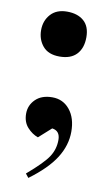

<svg xmlns="http://www.w3.org/2000/svg" viewBox="-78 -536 417 733"><g transform="rotate(10 131.0 -169.5)"><path d="M86 156 74 141Q136 88 155 58.5Q174 29 174 -6.5Q174 -42 143 -46L95 -3Q72 -11 53.5 -31.5Q35 -52 35 -84.5Q35 -117 58.5 -140Q82 -163 123.5 -163Q165 -163 191 -131Q217 -99 217 -46Q217 7 186 56Q155 105 86 156ZM122.5 -321Q79 -321 57.5 -346.5Q36 -372 36 -408.5Q36 -445 58.5 -470Q81 -495 122 -495Q163 -495 187 -474Q211 -453 211 -411Q211 -369 188.5 -345Q166 -321 122.5 -321Z"/></g></svg>

Font: Abril Fatface
Style: Regular
Weight: 400
Designer: Veronika Burian, Jos Scaglione
Foundry: TypeTogether
Version: Version 1.001